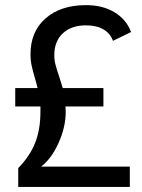

<svg xmlns="http://www.w3.org/2000/svg" viewBox="-20 -736 560 756"><path d="M142.1 -80.1H491.2V0H51.8V-74.2Q97.7 -121.1 118.4 -173.6Q139.2 -226.1 139.2 -296.9V-316.9H40V-389.2H127.9Q125 -403.3 117.2 -429.2Q109.4 -456.1 104.7 -477.1Q100.1 -498 100.1 -522.9Q100.1 -611.8 159.7 -663.8Q219.2 -715.8 318.8 -715.8Q383.8 -715.8 430.4 -688Q477.1 -660.2 496.1 -609.9L424.8 -575.2Q415 -604 387.5 -620.1Q359.9 -636.2 318.8 -636.2Q260.7 -636.2 227.3 -604.7Q193.8 -573.2 193.8 -519Q193.8 -499 198.5 -481.4Q203.1 -463.9 211.9 -438L227.1 -389.2H387.2V-316.9H237.8L238.8 -296.9Q238.8 -235.8 210.9 -173.8Q183.1 -111.8 142.1 -80.1Z"/></svg>

Font: Sarala
Style: Regular
Weight: 400
Designer: Andres Torresi
Foundry: Huerta Tipografica
Version: Version 1.004;PS 001.003;hotconv 1.0.70;makeotf.lib2.5.58329